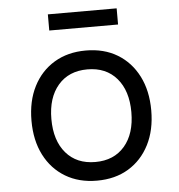

<svg xmlns="http://www.w3.org/2000/svg" viewBox="-56 -855 862 923"><g transform="rotate(-5 375.0 -393.5)"><path d="M375 15Q288 15 223 -24Q158 -63 122 -133.5Q86 -204 86 -299Q86 -394 122 -464.5Q158 -535 223 -574Q288 -613 375 -613Q463 -613 527.5 -574Q592 -535 628 -464.5Q664 -394 664 -299Q664 -204 628 -133.5Q592 -63 527.5 -24Q463 15 375 15ZM375 -75Q465 -75 516.5 -135Q568 -195 568 -299Q568 -402 516.5 -462Q465 -522 375 -522Q285 -522 233.5 -462Q182 -402 182 -299Q182 -195 233.5 -135Q285 -75 375 -75ZM209 -724V-802H541V-724Z"/></g></svg>

Font: Martian Mono SemiExpanded Light
Style: Regular
Weight: 300
Width: 6
Monospace: yes
Designer: Roman Shamin
Foundry: Evil Martians
Version: Version 0.930